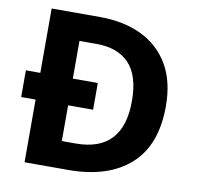

<svg xmlns="http://www.w3.org/2000/svg" viewBox="-80 -796 899 878"><g transform="rotate(10 370.0 -357.0)"><path d="M314 -714Q426 -714 508.5 -674Q591 -634 636.5 -556.5Q682 -479 682 -364Q682 -183 579.5 -91.5Q477 0 292 0H90V-291H23V-415H90V-714ZM321 -590H241V-415H357V-291H241V-125H305Q525 -125 525 -360Q525 -479 472 -534.5Q419 -590 321 -590Z"/></g></svg>

Font: Noto Sans Medefaidrin
Style: Bold
Weight: 700
Designer: Dalton Maag Ltd
Foundry: Dalton Maag Ltd
Version: Version 1.002; ttfautohint (v1.8.4.7-5d5b)